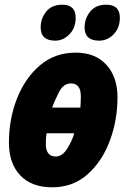

<svg xmlns="http://www.w3.org/2000/svg" viewBox="-20 -787 535 817"><path d="M202 10Q291 10 353 -45.5Q415 -101 447.5 -188.5Q480 -276 480 -373Q480 -459 433 -511Q386 -563 302 -563Q213 -563 149.5 -508.5Q86 -454 52 -367Q18 -280 18 -180Q18 -92 66 -41Q114 10 202 10ZM202 -329Q212 -358 231 -395Q250 -432 282 -432Q324 -432 324 -377Q324 -359 322 -329ZM217 -121Q175 -121 175 -175Q175 -199 178 -220H296Q287 -188 266 -154.5Q245 -121 217 -121ZM215 -614Q249 -614 275.5 -641Q302 -668 302 -712Q302 -767 245 -767Q200 -767 176.5 -737.5Q153 -708 153 -670Q153 -614 215 -614ZM402 -614Q437 -614 463.5 -641Q490 -668 490 -712Q490 -767 432 -767Q387 -767 363.5 -737.5Q340 -708 340 -670Q340 -614 402 -614Z"/></svg>

Font: Noto Sans Display Condensed Black
Style: Italic
Weight: 900
Width: 3
Italic angle: -192°
Designer: Monotype Design Team
Foundry: Monotype Imaging Inc.
Version: Version 1.900